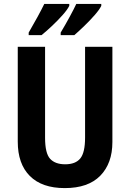

<svg xmlns="http://www.w3.org/2000/svg" viewBox="-20 -954 667 984"><path d="M556 -226Q556 -117 494 -53.5Q432 10 312 10Q195 10 133 -52Q71 -114 71 -228V-714H211V-248Q211 -168 237 -140Q263 -112 314 -112Q367 -112 391.5 -142Q416 -172 416 -249V-714H556ZM499 -924Q490 -905 465.5 -877Q441 -849 412 -821Q383 -793 361 -774H291V-787Q315 -827 337.5 -868.5Q360 -910 371 -934H499ZM335 -924Q325 -904 301 -877Q277 -850 248 -822.5Q219 -795 193 -774H127V-787Q151 -828 173 -868.5Q195 -909 207 -934H335Z"/></svg>

Font: Noto Sans Gurmukhi Condensed
Style: Bold
Weight: 700
Width: 3
Designer: Jelle Bosma - Monotype Design Team
Foundry: Monotype Imaging Inc.
Version: Version 2.004; ttfautohint (v1.8.4.7-5d5b)